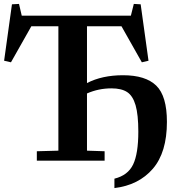

<svg xmlns="http://www.w3.org/2000/svg" viewBox="-20 -820 929 980"><path d="M663 -800 698 -798 738 -510 704 -502 600 -686H424V-396Q501 -436 608 -436Q723 -436 777.5 -383Q832 -330 832 -198Q832 -42 760 41.5Q688 125 564 140V92Q633 75 659.5 19.5Q686 -36 686 -148Q686 -235 672 -283Q658 -331 629 -350Q600 -369 549 -369Q483 -369 424 -343V-51L514 -48V0H168V-48L278 -51V-686H140L36 -502L1 -510L41 -798L77 -800L91 -740H648Z"/></svg>

Font: Minipax
Style: Bold
Weight: 600
Designer: Raphaël Ronot, Igor Stepanchenko (Cyrillic)
Foundry: steppetype
Version: Version 1.002